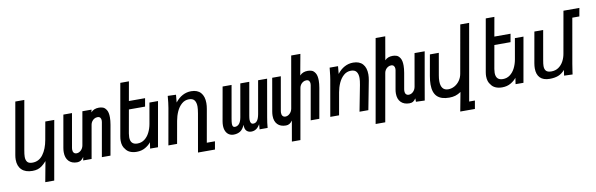

<svg xmlns="http://www.w3.org/2000/svg" viewBox="-59 -1383 6741 2173"><g transform="rotate(-10 3311.5 -296.0)"><path d="M208 17Q127.5 17 84.8 -24.8Q42 -66.5 42 -140.5Q42 -167 47 -194L152 -790H255.5L157 -232Q148 -183.5 148 -155Q148 -117 165 -96Q182 -75 224 -75Q298.5 -75 345.5 -138Q392.5 -201 410.5 -304L447 -508.5H550L430.5 167.5H327.5L371 -67Q342.5 -35.5 318.8 -17.5Q295 0.5 268.8 8.8Q242.5 17 208 17Z M592 -129.5Q592 -152.5 596.5 -178.5L662 -550H761L692.5 -160.5Q691 -151 691 -142Q691 -118.5 702.5 -105.5Q714 -92.5 733.5 -92.5Q761.5 -92.5 784.5 -114.5Q807.5 -136.5 813.5 -169.5L880.5 -550H986L979 -520Q1012.5 -557.5 1071 -557.5Q1095 -557.5 1117.2 -549.8Q1139.5 -542 1157.5 -513.2Q1175.5 -484.5 1175.5 -427Q1175.5 -391.5 1167.5 -345L1106.5 0H1007.5L1076.5 -391Q1078 -401 1078 -409Q1078 -429.5 1068 -442Q1058 -454.5 1036.5 -454.5Q1016.5 -454.5 999.2 -444.2Q982 -434 971 -417.5Q960 -401 957 -383.5L889.5 0H792.5L800 -39Q783.5 -14 764.8 -2.5Q746 9 722.5 9Q660.5 9 626.2 -27.8Q592 -64.5 592 -129.5Z M1281 -47.5Q1265.5 -64.5 1257.2 -89.5Q1249 -114.5 1249 -145.5Q1249 -168 1253.5 -193.5L1359 -792H1458L1419 -572.5H1605L1588.5 -478.5H1402.5L1355 -210.5Q1351 -185.5 1351 -167.5Q1351 -82 1432 -82Q1478.5 -82 1513.8 -108.8Q1549 -135.5 1571.2 -179.5Q1593.5 -223.5 1603 -276L1645 -515H1743.5L1652.5 0L1562 -0.5L1572.5 -72Q1549 -40.5 1506.5 -15.8Q1464 9 1407.5 9Q1364 9 1331.2 -5.5Q1298.5 -20 1281 -47.5Z M1862 -553.5 1956.5 -550 1948.5 -462Q1985.5 -510 2032 -534.8Q2078.5 -559.5 2131 -559.5Q2203.5 -559.5 2241 -517.2Q2278.5 -475 2278.5 -398.5Q2278.5 -365 2272 -330.5L2205.5 45.5H2299L2283 137.5H2088L2164.5 -298Q2173 -349 2173 -376Q2173 -422 2154.2 -448Q2135.5 -474 2091 -474Q2043 -474 2007 -442Q1971 -410 1949 -360.8Q1927 -311.5 1917.5 -257L1872 0H1772L1846 -417.5Q1851.5 -450.5 1854.5 -477.2Q1857.5 -504 1862 -553.5Z M2912.5 0H2820L2825 -58Q2805 -23.5 2780.2 -7.2Q2755.5 9 2724.5 9Q2691 9 2670 -12Q2649 -33 2650 -82Q2628 -30 2595.8 -11Q2563.5 8 2522 8Q2492 8 2468.8 -6.2Q2445.5 -20.5 2432.2 -48.5Q2419 -76.5 2419 -116Q2419 -138 2423.5 -163.5L2492 -550H2595L2528.5 -172.5Q2522 -134.5 2522 -116.5Q2522 -95 2529 -85.5Q2536 -76 2551 -76Q2579 -76 2599.5 -99Q2620 -122 2629 -172L2695.5 -550H2798.5L2732 -172.5Q2727 -142.5 2727 -126.5Q2727 -76 2762.5 -76Q2788.5 -76 2806.2 -98.5Q2824 -121 2833.5 -172L2900 -550H3003.5L2928 -119Q2917 -58 2912.5 0Z M3197 -35Q3181.5 -12.5 3163.5 -1.8Q3145.5 9 3122.5 9Q3060 9 3025.8 -26.2Q2991.5 -61.5 2991.5 -125Q2991.5 -148 2996 -173.5L3062 -550H3161L3092.5 -160.5Q3091 -151 3091 -141.5Q3091 -118 3102.5 -104.8Q3114 -91.5 3133.5 -91.5Q3161.5 -91.5 3184.5 -114Q3207.5 -136.5 3213.5 -169.5L3317.5 -761H3423L3379 -520Q3412.5 -557.5 3471 -557.5Q3495 -557.5 3517.2 -549.8Q3539.5 -542 3557.5 -513.2Q3575.5 -484.5 3575.5 -427Q3575.5 -391.5 3567.5 -345L3506.5 0H3407.5L3476.5 -391Q3478 -401 3478 -409Q3478 -429.5 3468 -442Q3458 -454.5 3436.5 -454.5Q3416.5 -454.5 3399.2 -444.2Q3382 -434 3371 -417.5Q3360 -401 3357 -383.5L3254 200H3156Z M3717.5 -507.5Q3718.5 -515 3719.5 -525.8Q3720.5 -536.5 3722 -550H3818.5L3810.5 -462Q3847.5 -510.5 3893.8 -535.2Q3940 -560 3992.5 -560Q4065 -560 4102.8 -517.8Q4140.5 -475.5 4140.5 -399.5Q4140.5 -368.5 4133.5 -330.5L4070 0H3968.5L4026 -298Q4035 -346.5 4035 -376Q4035 -421.5 4016 -447.8Q3997 -474 3952.5 -474Q3904.5 -474 3868.5 -442Q3832.5 -410 3810.5 -360.8Q3788.5 -311.5 3779 -257L3733.5 0H3632.5L3706 -417.5Q3713 -458 3717.5 -507.5Z M4453 -407Q4453 -428 4442.5 -441.2Q4432 -454.5 4411.5 -454.5Q4391.5 -454.5 4374.2 -444.2Q4357 -434 4346 -417.5Q4335 -401 4332 -383.5L4234.5 168.5H4124L4293 -790H4403.5L4357 -522.5Q4389.5 -557.5 4446.5 -557.5Q4470.5 -557.5 4492.8 -549.8Q4515 -542 4532.8 -513.2Q4550.5 -484.5 4550.5 -427.5Q4550.5 -391.5 4542.5 -345L4510 -160.5Q4508.5 -151 4508.5 -142Q4508.5 -118.5 4520 -105.5Q4531.5 -92.5 4551 -92.5Q4579.5 -92.5 4602.2 -114.5Q4625 -136.5 4631 -169.5L4697 -545.5H4813.5L4747.5 -170.5Q4739.5 -127 4720 -12L4717.5 3.5L4617 0L4616.5 -39Q4600 -14.5 4583.2 -5Q4566.5 4.5 4542.5 4.5Q4480 4.5 4444.8 -31.2Q4409.5 -67 4409.5 -131Q4409.5 -153 4414 -178.5L4451.5 -391Q4453 -399.5 4453 -407Z M4997 19.5Q4904.5 19.5 4859 -25Q4813.5 -69.5 4813.5 -163Q4813.5 -207 4823 -260.5L4865.5 -500.5H4968L4924 -249.5Q4917.5 -214 4917.5 -183.5Q4917.5 -130.5 4938.8 -103Q4960 -75.5 5003 -75.5Q5040 -75.5 5074.8 -94.5Q5109.5 -113.5 5133.8 -147.8Q5158 -182 5165.5 -225L5263 -775H5365L5210.5 102H5276.5L5260 196H5091.5L5132.5 -21.5Q5099.5 0.5 5068.2 10Q5037 19.5 4997 19.5Z M5481 -47.5Q5465.5 -64.5 5457.2 -89.5Q5449 -114.5 5449 -145.5Q5449 -168 5453.5 -193.5L5559 -792H5658L5619 -572.5H5805L5788.5 -478.5H5602.5L5555 -210.5Q5551 -185.5 5551 -167.5Q5551 -82 5632 -82Q5678.5 -82 5713.8 -108.8Q5749 -135.5 5771.2 -179.5Q5793.5 -223.5 5803 -276L5845 -515H5943.5L5852.5 0L5762 -0.5L5772.5 -72Q5749 -40.5 5706.5 -15.8Q5664 9 5607.5 9Q5564 9 5531.2 -5.5Q5498.5 -20 5481 -47.5Z M6007 -138Q6007 -163.5 6012.5 -196.5L6075 -550H6176L6117 -214.5Q6109 -170 6109 -147Q6109 -110.5 6126.5 -91.2Q6144 -72 6187.5 -72Q6234.5 -72 6269.5 -96.2Q6304.5 -120.5 6325.8 -159.8Q6347 -199 6355 -244.5L6440 -725H6623L6606 -630H6525L6434.5 -115.5Q6429.5 -89 6423 -42L6416.5 3.5L6319.5 0L6328.5 -64Q6293.5 -24 6252 -8.2Q6210.5 7.5 6154.5 7.5Q6080.5 7.5 6043.8 -30.2Q6007 -68 6007 -138Z"/></g></svg>

Font: JuliaMono MediumItalic
Style: Regular
Weight: 500
Italic angle: -9°
Monospace: yes
Designer: cormullion
Foundry: corm
Version: Version 0.049; ttfautohint (v1.8.4)